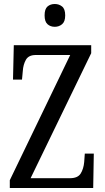

<svg xmlns="http://www.w3.org/2000/svg" viewBox="-20 -940 523 960"><path d="M29 0V-39L331 -665H159Q123 -665 109.5 -641Q96 -617 94 -585L90 -542H45L49 -714H436V-674L133 -49H330Q369 -49 383.5 -72.5Q398 -96 401 -130L404 -172H449L446 0ZM254 -806Q232 -806 217.5 -819Q203 -832 203 -863Q203 -895 217.5 -907.5Q232 -920 254 -920Q275 -920 290.5 -907.5Q306 -895 306 -863Q306 -832 290.5 -819Q275 -806 254 -806Z"/></svg>

Font: Noto Serif Bengali ExtraCondensed
Style: Regular
Weight: 400
Width: 2
Designer: Juan Bruce, Universal Thirst, Indian Type Foundry and the Monotype Design Team.
Foundry: Monotype Imaging Inc.
Version: Version 2.003; ttfautohint (v1.8.4.7-5d5b)